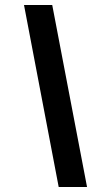

<svg xmlns="http://www.w3.org/2000/svg" viewBox="-20 -743 423 772"><path d="M216 9 76.5 -723H190L330 9Z"/></svg>

Font: Public Sans ExtraBold
Style: Italic
Weight: 800
Italic angle: -8°
Designer: The Public Sans project authors (U.S. Web Design System). Libre Franklin designed by Pablo Impallari and Rodrigo Fuenzal
Version: Version 1.007; ttfautohint (v1.8.1) -l 8 -r 50 -G 200 -x 14 